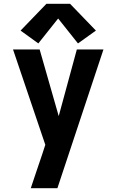

<svg xmlns="http://www.w3.org/2000/svg" viewBox="-20 -792 616 1017"><path d="M143 205H284L528 -530H387L291 -177L190 -530H49L220 -25L203 27Q188 71 173 115.5Q158 160 143 205ZM183 -562 288 -694 393 -562 488 -630 351 -772H226L89 -630Z"/></svg>

Font: Iosevka Sparkle Extrabold
Style: Regular
Weight: 800
Designer: Belleve Invis
Foundry: Belleve Invis
Version: Version 4.5.0; ttfautohint (v1.8.3)